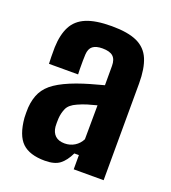

<svg xmlns="http://www.w3.org/2000/svg" viewBox="-117 -698 708 793"><g transform="rotate(20 237.0 -301.5)"><path d="M169 7.5Q102 7.5 69.2 -24Q36.5 -55.5 30 -130.5Q29.5 -140 29.5 -153.2Q29.5 -166.5 30 -175.5Q33 -215 48 -243.8Q63 -272.5 95.5 -294.5Q128 -316.5 182.5 -336.5Q210.5 -346.5 237.2 -354.2Q264 -362 296.5 -370.5V-455.5Q296.5 -484 282 -497Q267.5 -510 235.5 -510Q207.5 -510 193 -499Q178.5 -488 177 -462Q176.5 -454 176.2 -434.8Q176 -415.5 176.2 -397.2Q176.5 -379 177 -374.5H49Q48.5 -384.5 48 -405.5Q47.5 -426.5 48 -447Q50 -503 68.8 -539Q87.5 -575 128.5 -592.2Q169.5 -609.5 240 -609.5Q311.5 -609.5 352 -590.8Q392.5 -572 409.5 -531.5Q426.5 -491 426.5 -426L425.5 0H294V-62.5H274Q257 -27 234.5 -9.8Q212 7.5 169 7.5ZM221.5 -87.5Q245.5 -87.5 265 -99.5Q284.5 -111.5 295 -132.5L296 -282Q276 -277 255.2 -270.8Q234.5 -264.5 215 -255.5Q183 -241.5 173.8 -220.5Q164.5 -199.5 163 -175.5Q162.5 -162.5 162.5 -156.5Q162.5 -150.5 163 -140Q165.5 -115 180.2 -101.2Q195 -87.5 221.5 -87.5Z"/></g></svg>

Font: Big Shoulders Text Thin ExtraBold
Style: Regular
Weight: 800
Version: Version 2.002